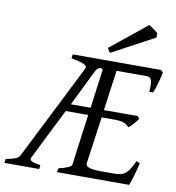

<svg xmlns="http://www.w3.org/2000/svg" viewBox="-107 -914 912 995"><g transform="rotate(10 349.0 -417.0)"><path d="M399.9 -560.1Q400.4 -565.4 396.5 -568.1Q392.6 -570.8 386.7 -570.1Q380.9 -569.3 374.5 -564.9Q368.2 -560.5 363.8 -551.8L269 -358.9H373L399.9 -560.1ZM710 -603Q707.5 -590.3 703.9 -575.2Q700.2 -560.1 695.8 -544.9Q691.4 -529.8 686.8 -516.1Q682.1 -502.4 678.2 -493.2H658.2Q660.2 -515.6 659.4 -530.5Q658.7 -545.4 655.5 -554.4Q652.3 -563.5 646.5 -567.1Q640.6 -570.8 631.8 -570.8H472.2L442.9 -358.9H621.1L630.9 -345.2Q626 -338.4 619.9 -330.8Q613.8 -323.2 607.4 -316.2Q601.1 -309.1 594.7 -303Q588.4 -296.9 583 -293Q577.1 -300.3 570.3 -305.2Q563.5 -310.1 554 -313.5Q544.4 -316.9 531.2 -318.4Q518.1 -319.8 500 -319.8H438L403.8 -75.2Q402.8 -67.9 405.3 -62.3Q407.7 -56.6 417 -52.5Q426.3 -48.3 443.6 -46.1Q460.9 -43.9 490.2 -43.9H545.9Q566.4 -43.9 581.1 -46.4Q595.7 -48.8 607.9 -57.4Q620.1 -65.9 631.3 -82.5Q642.6 -99.1 655.8 -127.9L673.8 -119.1Q664.1 -76.7 654.5 -45.4Q645 -14.2 639.2 0H259.8L263.2 -21Q293.9 -27.8 311.8 -35.9Q329.6 -43.9 331.1 -50.8L367.2 -319.8H249L116.2 -54.2Q108.4 -40 120.8 -32.7Q133.3 -25.4 168 -21L166 0H-17.1L-14.2 -21Q16.1 -26.9 34.2 -33.4Q52.2 -40 59.1 -54.2L310.1 -553.2Q314 -561.5 310.1 -567.1Q306.2 -572.8 295.7 -577.4Q285.2 -582 268.6 -585.9Q252 -589.8 231 -594.2L233.9 -615.2H699.2L710 -603ZM646 -776.4 423.8 -657.2Q417 -661.6 414.6 -666Q412.1 -670.4 407.7 -680.2L598.6 -834Q603 -831.1 609.6 -826.7Q616.2 -822.3 623.3 -817.4Q630.4 -812.5 636.7 -807.6Q643.1 -802.7 646 -799.3Z"/></g></svg>

Font: GentiumAlt
Style: Italic
Weight: 400
Italic angle: -7°
Designer: J. Victor Gaultney
Version: Version 1.02; 2005; OFL release